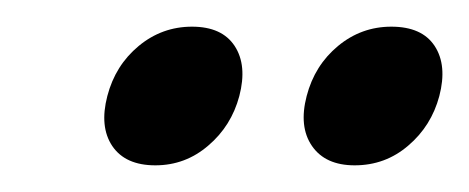

<svg xmlns="http://www.w3.org/2000/svg" viewBox="-20 -606 352 144"><path d="M96.5 -482Q74 -482 64.2 -496.5Q54.5 -511 60.5 -534Q66.5 -557 84 -571.5Q101.5 -586 124 -586Q146.5 -586 156 -571.5Q165.5 -557 159.5 -534Q153.5 -511.5 136.2 -496.8Q119 -482 96.5 -482ZM246 -482Q224 -482 214 -496.5Q204 -511 210 -534Q216 -557 233.5 -571.5Q251 -586 273.5 -586Q296.5 -586 306 -571.5Q315.5 -557 309.5 -534Q303.5 -511.5 286.2 -496.8Q269 -482 246 -482Z"/></svg>

Font: Fraunces 144pt S050
Style: Italic
Weight: 400
Italic angle: -16°
Version: Version 1.000; ttfautohint (v1.8.3)